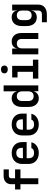

<svg xmlns="http://www.w3.org/2000/svg" viewBox="1497 -2323 1006 4040"><g transform="rotate(-90 2000.0 -303.0)"><path d="M269 0V-376H456V-489H269V-570C269 -601 290 -620 322 -620H456V-730H319C213 -730 144 -668 144 -572V-489H34V-376H144V0Z M1030 -344C1030 -474 940 -560 801 -560C661 -560 570 -474 570 -344V-206C570 -76 661 10 801 10C918 10 1007 -52 1026 -146H903C893 -109 858 -89 802 -89C729 -89 691 -129 691 -206V-245H1030ZM691 -344C691 -420 728 -463 801 -463C873 -463 909 -421 909 -345V-325L691 -323Z M1630 -344C1630 -474 1540 -560 1401 -560C1261 -560 1170 -474 1170 -344V-206C1170 -76 1261 10 1401 10C1518 10 1607 -52 1626 -146H1503C1493 -109 1458 -89 1402 -89C1329 -89 1291 -129 1291 -206V-245H1630ZM1291 -344C1291 -420 1328 -463 1401 -463C1473 -463 1509 -421 1509 -345V-325L1291 -323Z M2098 -576 2102 -451H2100C2080 -520 2026 -560 1950 -560C1842 -560 1770 -478 1770 -349V-200C1770 -72 1843 10 1950 10C2027 10 2080 -30 2100 -99H2101V0H2223V-730H2098ZM1997 -98C1933 -98 1895 -137 1895 -206V-344C1895 -413 1933 -452 1997 -452C2061 -452 2098 -411 2098 -341V-209C2098 -139 2061 -98 1997 -98Z M2559 -642C2609 -642 2641 -669 2641 -714C2641 -758 2609 -786 2559 -786C2509 -786 2477 -758 2477 -714C2477 -669 2509 -642 2559 -642ZM2765 0V-113H2634V-550H2390V-437H2509V-113H2366V0Z M3147 -560C3065 -560 3012 -517 3001 -445H2999V-550H2877V0H3002V-344C3002 -413 3040 -452 3102 -452C3163 -452 3200 -414 3200 -348V0H3325V-361C3325 -482 3255 -560 3147 -560Z M3801 -445H3799C3789 -518 3735 -560 3655 -560C3543 -560 3472 -478 3472 -350V-243C3472 -113 3543 -32 3655 -32C3735 -32 3789 -74 3799 -147H3801L3799 -44V-3C3799 48 3771 76 3715 76H3552V180H3717C3845 180 3923 111 3923 0V-550H3798ZM3697 -140C3633 -140 3597 -179 3597 -248V-344C3597 -413 3633 -452 3697 -452C3760 -452 3798 -412 3798 -344V-248C3798 -180 3760 -140 3697 -140Z"/></g></svg>

Font: Tekne LDO
Style: Bold
Weight: 700
Monospace: yes
Designer: Alessio Laiso, Mario Rullo, Paolo Rosset
Foundry: Alessio Laiso
Version: Version 1.000;hotconv 1.0.109;makeotfexe 2.5.65596